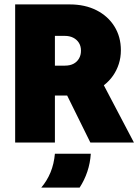

<svg xmlns="http://www.w3.org/2000/svg" viewBox="-20 -645 626 869"><path d="M48.6 0V-625H295.8Q364.6 -625 416.7 -598.6Q468.8 -572.2 497.9 -525.3Q527.1 -478.5 527.1 -417.4Q527.1 -384.7 517.7 -355.6Q508.3 -326.4 491.3 -302.1Q474.3 -277.8 450 -259L586.1 0H388.9L284 -212.5H228.5V0ZM228.5 -347.9H273.6Q297.2 -347.9 313.2 -356.6Q329.2 -365.3 337.8 -380.6Q346.5 -395.8 346.5 -415.3Q346.5 -436.1 337.2 -451Q327.8 -466 311.5 -474.3Q295.1 -482.6 273.6 -482.6H228.5ZM166.7 204.2Q193.1 172.9 208.7 135.1Q224.3 97.2 228.5 50.7H391Q388.2 93.1 375.3 131.6Q362.5 170.1 340.3 204.2Z"/></svg>

Font: Afacad Flux Black
Style: Regular
Weight: 900
Designer: Kristian Moeller
Foundry: Dicotype
Version: Version 1.100